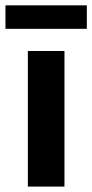

<svg xmlns="http://www.w3.org/2000/svg" viewBox="-41 -688 340 708"><path d="M196.7 0H61.7V-500H196.7ZM279.2 -581.7H-20.8V-668.3H279.2Z"/></svg>

Font: Familjen Grotesk Variable
Style: Regular
Weight: 400
Designer: Anders Wikstroem, Jonas Baeckman, Matilda Gysing, Kristian Moeller
Foundry: Familjen STHLM AB
Version: Version 2.000